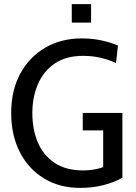

<svg xmlns="http://www.w3.org/2000/svg" viewBox="-20 -901 662 935"><path d="M370 14Q270.5 14 194.8 -31.8Q119 -77.5 76.8 -159.8Q34.5 -242 34.5 -350.5Q34.5 -461.5 79 -543Q123.5 -624.5 201 -669.2Q278.5 -714 378 -714Q430.5 -714 475.2 -704Q520 -694 554.5 -679L545 -594.5Q509.5 -610 470.2 -619.5Q431 -629 384 -629Q301.5 -629 246.8 -591.8Q192 -554.5 164.8 -491.2Q137.5 -428 137.5 -350Q137.5 -270 164.5 -207Q191.5 -144 246.5 -107.5Q301.5 -71 386 -71Q408 -71 434.5 -75Q461 -79 482.5 -87.5V-266H383V-351H576V-35.5Q539 -14 485.5 0Q432 14 370 14ZM329.5 -791V-881H423.5V-791Z"/></svg>

Font: Cabin
Style: Regular
Weight: 400
Width: 4
Designer: Pablo Impallari
Foundry: Pablo Impallari. http://www.impallari.com Igino Marini. http://www.ikern.com
Version: Version 3.001